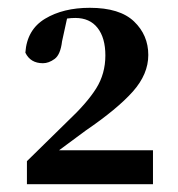

<svg xmlns="http://www.w3.org/2000/svg" viewBox="-20 -948 455 492"><path d="M49 -476V-535L153 -637Q203 -684 226.5 -721.5Q250 -759 250 -806Q250 -851 230 -876.5Q210 -902 173 -902Q163 -902 152 -900.5Q141 -899 130 -895L153 -906L139 -842Q135 -808 120 -797Q105 -786 90 -786Q58 -786 45 -813Q49 -872 95.5 -900Q142 -928 210 -928Q287 -928 323.5 -893Q360 -858 360 -807Q360 -758 320.5 -713.5Q281 -669 199 -613L99 -539L121 -577V-563H372V-476Z"/></svg>

Font: Noto Serif JP Black
Style: Regular
Weight: 900
Designer: Ryoko NISHIZUKA 西塚涼子 (kana & ideographs); Frank Grießhammer (Latin, Greek & Cyrillic); Wenlong ZHANG 张文龙 (bopomofo); San
Foundry: Adobe
Version: Version 2.003-H1;hotconv 1.1.1;makeotfexe 2.6.0